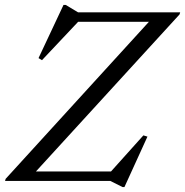

<svg xmlns="http://www.w3.org/2000/svg" viewBox="-38 -735 752 780"><path d="M694 -685 691.5 -676.5 98 -27.5 88.5 -38.5H413L544.5 -185L561 -180L467.5 25H460L410 0H-17.5L-15 -8.5L577.5 -658L603 -646.5H279.5L132.5 -490.5L118.5 -499L220 -715H229L279 -685Z"/></svg>

Font: Newsreader 36pt
Style: Italic
Weight: 400
Italic angle: -17°
Designer: Hugues Gentile
Foundry: Production Type
Version: Version 1.003